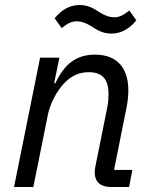

<svg xmlns="http://www.w3.org/2000/svg" viewBox="-20 -746 605 766"><path d="M425 -612C470 -612 502 -638 524 -665L496 -704C474 -687 458 -677 436 -677C419 -677 400 -682 371 -701C352 -713 331 -726 297 -726C252 -726 220 -700 198 -673L226 -634C248 -651 264 -661 286 -661C303 -661 322 -656 351 -637C370 -625 391 -612 425 -612ZM113 0 171 -288C179 -329 205 -383 239 -417C267 -445 297 -458 334 -458C389 -458 413 -429 413 -371C413 -359 412 -338 408 -318L360 -79C358 -69 358 -64 358 -58C358 -18 384 0 422 0H495L508 -68H435L485 -318C490 -343 492 -366 492 -385C492 -474 448 -528 359 -528C285 -528 237 -491 201 -414H196L217 -516H140L36 0Z"/></svg>

Font: LVC Sans
Style: Italic
Weight: 400
Italic angle: -11.31°
Designer: Mike Abbink, Paul van der Laan, Pieter van Rosmalen
Foundry: Bold Monday
Version: Version 3.0